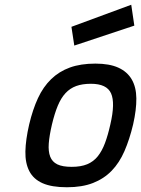

<svg xmlns="http://www.w3.org/2000/svg" viewBox="-20 -778 595 809"><path d="M382 -510Q441 -510 478.5 -493Q516 -476 535 -443.5Q554 -411 554.5 -363.5Q555 -316 541 -254Q526 -191 504.5 -141.5Q483 -92 450.5 -58.5Q418 -25 372 -7Q326 11 262 11Q198 11 159.5 -6Q121 -23 103.5 -57Q86 -91 87 -140Q88 -189 103 -254Q118 -317 140 -364.5Q162 -412 195.5 -444.5Q229 -477 274.5 -493.5Q320 -510 382 -510ZM282 -75Q321 -75 347.5 -86Q374 -97 392 -119.5Q410 -142 422.5 -175.5Q435 -209 445 -254Q466 -344 448 -384.5Q430 -425 363 -425Q327 -425 301 -415.5Q275 -406 256 -385.5Q237 -365 223.5 -332.5Q210 -300 199 -254Q188 -207 185.5 -173.5Q183 -140 191.5 -118Q200 -96 221.5 -85.5Q243 -75 282 -75ZM533 -758 546 -670 293 -586 281 -665Z"/></svg>

Font: Panefresco 600wt
Style: Italic
Weight: 600
Foundry: Campivisivi & Chank Co
Version: Version 1.000